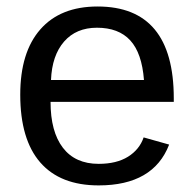

<svg xmlns="http://www.w3.org/2000/svg" viewBox="-20 -558 596 588"><path d="M512.2 -246.1H134.8Q134.8 -154.8 172.6 -105.5Q210.4 -56.2 282.2 -56.2Q336.9 -56.2 372.1 -78.1Q407.2 -100.1 419.9 -137.2L498 -115.2Q449.7 9.8 282.2 9.8Q164.6 9.8 103.3 -60.5Q42 -130.9 42 -268.1Q42 -397.9 103.5 -468Q165 -538.1 278.8 -538.1Q512.2 -538.1 512.2 -256.8ZM136.2 -313H420.9Q414.6 -395.5 378.9 -434.3Q343.3 -473.1 276.9 -473.1Q213.4 -473.1 176.3 -430.7Q139.2 -388.2 136.2 -313Z"/></svg>

Font: Libra Sans Modern
Style: Regular
Weight: 400
Foundry: Stefan Peev, Context Ltd
Version: Version 1.000